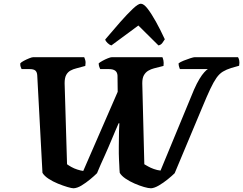

<svg xmlns="http://www.w3.org/2000/svg" viewBox="-20 -1011 1306 1031"><path d="M375 0Q365 0 341.5 -7Q318 -14 291 -25Q264 -36 241 -51Q218 -66 208 -83L180 -606Q179 -624 170 -632Q161 -640 139 -640H96Q94 -644 91 -652Q88 -660 89 -671Q94 -677 108 -684.5Q122 -692 137 -698Q152 -704 159 -704H432Q435 -698 438 -687Q441 -676 438 -657L390 -644Q373 -640 358.5 -632Q344 -624 335.5 -608.5Q327 -593 327 -564L340 -129Q348 -123 363 -114.5Q378 -106 395.5 -100.5Q413 -95 427 -93L612 -518L611 -605Q610 -623 598.5 -631.5Q587 -640 565 -640H518Q516 -644 513 -652.5Q510 -661 510 -671Q517 -677 530.5 -684.5Q544 -692 559 -698Q574 -704 581 -704H852Q855 -698 857.5 -686.5Q860 -675 858 -657L807 -644Q791 -640 776.5 -631.5Q762 -623 753 -607.5Q744 -592 744 -564L755 -129Q762 -125 775 -117.5Q788 -110 806 -103.5Q824 -97 842 -95L1022 -530Q1037 -564 1051 -587Q1065 -610 1077 -623Q1089 -636 1096 -640H946Q944 -645 941.5 -653Q939 -661 939 -671Q948 -678 966.5 -685.5Q985 -693 1002.5 -698.5Q1020 -704 1026 -704H1258Q1262 -698 1264.5 -687Q1267 -676 1264 -658L1222 -646Q1196 -638 1177 -626.5Q1158 -615 1142.5 -593Q1127 -571 1109.5 -534Q1092 -497 1068 -439L918 -81Q904 -67 880.5 -48Q857 -29 833 -15Q809 -1 791 0Q777 0 753 -7Q729 -14 702.5 -25.5Q676 -37 654 -52Q632 -67 623 -83Q622 -91 621.5 -101.5Q621 -112 620.5 -125.5Q620 -139 619 -154Q618 -169 618 -186.5Q618 -204 618 -224Q618 -273 619 -305Q620 -337 621 -349H617Q609 -331 600 -310Q591 -289 581.5 -266Q572 -243 562 -220Q552 -197 541.5 -173.5Q531 -150 520.5 -127Q510 -104 501 -81Q486 -66 463.5 -47.5Q441 -29 418 -15Q395 -1 375 0ZM578 -767Q568 -770 557.5 -780Q547 -790 545 -799Q587 -849 625.5 -892.5Q664 -936 693 -963.5Q722 -991 736 -991Q752 -991 772.5 -964.5Q793 -938 817 -895Q841 -852 865 -800Q859 -790 851.5 -780Q844 -770 831 -767L723 -874Z"/></svg>

Font: Texturina Medium 12pt ExtraBold
Style: Italic
Weight: 800
Italic angle: -11°
Version: Version 1.002